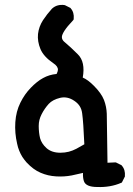

<svg xmlns="http://www.w3.org/2000/svg" viewBox="-20 -706 540 777"><path d="M374 50.8Q326.7 50.8 319.3 26.4Q314.9 12.2 315.9 -6.3Q293 -1 270.5 3.9Q239.7 9.8 207 7.8Q190.4 6.8 174.8 3.2Q159.2 -0.5 144.5 -6.8Q115.2 -19 87.4 -48.8Q83 -54.2 78.6 -59.6Q74.2 -64.9 70.6 -70.8Q66.9 -76.7 63.7 -83Q60.5 -89.4 57.9 -95.9Q55.2 -102.5 53 -109.6Q50.8 -116.7 49.3 -124.5Q39.1 -168 42 -211.4Q44.9 -255.4 62.5 -290.5Q79.6 -325.2 104.5 -350.6Q116.7 -363.3 129.2 -373.3Q141.6 -383.3 154.3 -390.1Q178.7 -403.8 209 -406.7Q213.9 -416 214.4 -423.1Q214.8 -430.2 210.2 -437Q205.6 -443.8 195.8 -450.2Q156.2 -477.1 143.6 -507.8Q130.9 -538.6 133.8 -568.4Q137.2 -598.1 153.8 -624Q169.9 -648.4 189.9 -670.4L190.4 -670.9L190.9 -671.4Q201.2 -680.7 213.9 -684.1Q226.6 -687.5 240.7 -685.5L242.2 -685.1L243.7 -684.6L263.2 -674.8L265.1 -673.8L266.1 -672.4Q280.8 -655.8 278.3 -629.9L277.8 -626.5L275.9 -624Q264.2 -611.8 255.1 -600.8Q246.1 -589.8 240.5 -581.1Q234.9 -572.3 232.4 -565.4Q225.6 -547.9 242.7 -534.7Q265.1 -516.1 294.9 -486.3Q326.2 -455.6 314.9 -392.1Q335.9 -383.3 360.4 -358.4Q390.1 -328.6 400.9 -301.3Q411.1 -274.4 412.1 -245.6Q413.1 -218.8 415 -47.4L445.8 -48.8H448.2L450.7 -47.9L470.2 -38.1L472.2 -37.1L473.1 -35.6Q487.8 -19 485.4 6.8V8.8L484.4 10.3L474.6 29.8L473.1 32.7L469.7 34.2Q426.8 52.7 374 50.8ZM289.1 -104 321.3 -122.1Q317.4 -212.4 312.5 -247.1Q310.5 -263.7 302.7 -276.1Q294.9 -288.6 280.8 -297.9Q266.6 -307.6 252.4 -310.5Q238.3 -313.5 223.6 -310.1Q192.9 -302.7 177.2 -285.6Q168.9 -276.4 161.6 -265.9Q154.3 -255.4 148.4 -243.7Q142.6 -232.4 139.6 -220.7Q136.7 -209 136.7 -196.3Q136.7 -169.9 142.1 -147Q145 -136.2 151.4 -126.2Q157.7 -116.2 168.5 -106.4Q189.5 -87.9 224.1 -87.9Q242.2 -87.9 258.3 -92Q274.4 -96.2 289.1 -104Z"/></svg>

Font: NaikaiFont
Style: Bold
Weight: 700
Version: Version 1.89